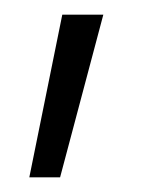

<svg xmlns="http://www.w3.org/2000/svg" viewBox="-20 -125 209 262"><path d="M65 -105 20 117H62L121 -105Z"/></svg>

Font: Aspekta 200
Style: Regular
Weight: 200
Designer: Ivo Dolenc
Version: Version 2.000